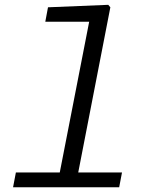

<svg xmlns="http://www.w3.org/2000/svg" viewBox="-20 -796 660 816"><path d="M35.5 0H486.5L498.5 -63H312.5L449 -765L440 -775.5L184 -765L172.5 -703.5H359L234 -63H47.5Z"/></svg>

Font: Monaspace Neon Light
Style: Italic
Weight: 300
Italic angle: -11°
Designer: Riley Cran & the Lettermatic Team
Foundry: Lettermatic
Version: Version 1.200 (Monaspace Neon)